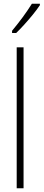

<svg xmlns="http://www.w3.org/2000/svg" viewBox="-20 -1015 235 1035"><path d="M107 0H70V-760H107ZM195 -987Q179 -963 156.5 -935.5Q134 -908 110 -881.5Q86 -855 67 -837H45V-849Q78 -889 103 -923Q128 -957 152 -995H195Z"/></svg>

Font: Noto Sans Devanagari ExtraCondensed ExtraLight
Style: Regular
Weight: 200
Width: 2
Designer: Jelle Bosma - Monotype Design Team
Foundry: Monotype Imaging Inc.
Version: Version 2.004; ttfautohint (v1.8.4.7-5d5b)